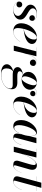

<svg xmlns="http://www.w3.org/2000/svg" viewBox="1501 -2101 860 3902"><g transform="rotate(90 1931.0 -150.0)"><path d="M378.5 -132C378.5 -271.5 149.5 -286 149.5 -387.5C149.5 -439.5 208 -467.5 260.5 -467.5C330.5 -467.5 377.5 -438.5 394.5 -404C385 -419 367.5 -428.5 346 -428.5C312 -428.5 289 -404.5 289 -374C289 -336.5 317.5 -316 348.5 -316C377 -316 403.5 -335.5 403.5 -375C403.5 -419.5 354.5 -470.5 254 -470.5C147.5 -470.5 75 -413.5 75 -338.5C75 -215 303 -193.5 303 -84.5C303 -24.5 235.5 7.5 181.5 7.5C102.5 7.5 26.5 -26.5 15 -90.5C22 -67.5 45 -56 71.5 -55.5C102.5 -56 130.5 -75.5 130.5 -112C130.5 -148 106.5 -172 72.5 -172C35 -172 11.5 -143 11.5 -108C11.5 -33.5 91.5 10 187 10C288.5 10 378.5 -44.5 378.5 -132Z M550.5 -85C550.5 -118 556.5 -158.5 566.5 -200.5C733 -212.5 873.5 -268.5 873.5 -370C873.5 -426.5 825 -470 742 -470C579 -470 452.5 -309 452.5 -150C452.5 -57.5 506 10 608.5 10C712.5 10 784 -56 827 -129L825.5 -130C777 -49.5 704 6 621.5 6C580 6 550.5 -15 550.5 -85ZM746 -467.5C774.5 -467.5 783 -440 783 -413C783 -307 697 -216.5 567 -202.5C598.5 -328.5 669.5 -467.5 746 -467.5Z M1023 -458 907.5 0H1011.5L1058.5 -194.5C1089.5 -311.5 1143 -467.5 1238.5 -467.5C1279.5 -467.5 1307.5 -445.5 1315.5 -415C1307 -437 1283 -451 1256 -451C1216.5 -451 1190.5 -426.5 1190.5 -392.5C1190.5 -355 1217.5 -327.5 1256 -327.5C1295 -327.5 1320 -358.5 1320 -397C1320 -438 1288 -469.5 1238.5 -469.5C1156.5 -469.5 1104.5 -356.5 1072 -250L1123 -460H943.5V-458Z M1597 -160C1707.5 -160 1803.5 -233 1803.5 -328.5C1803.5 -362 1793 -391 1775 -414C1800.5 -447.5 1827 -463 1862 -463C1897.5 -463 1926.5 -442 1932.5 -406.5C1925.5 -427.5 1904 -439 1882 -439C1853 -439 1827 -419 1827 -385.5C1827 -353.5 1852 -333.5 1881 -333.5C1914.5 -333.5 1935.5 -359.5 1935.5 -392C1935.5 -437.5 1902.5 -465 1862 -465C1826 -465 1798.5 -449 1773.5 -416C1745.5 -450 1700.5 -469.5 1647 -469.5C1537 -469.5 1440.5 -392 1440.5 -296.5C1440.5 -247.5 1463 -209.5 1499 -186C1412.5 -178.5 1343.5 -138.5 1343.5 -76.5C1343.5 -35 1373.5 -3.5 1422 11.5C1359 25.5 1285.5 77 1285.5 139C1285.5 208 1346 260 1488 260C1631.5 260 1793.5 188 1793.5 42C1793.5 -43 1735 -72.5 1656 -72.5C1627.5 -72.5 1560 -71.5 1525 -71.5C1477 -71.5 1428 -80.5 1428 -122C1428 -148 1451 -177 1501.5 -184.5C1527.5 -168.5 1560.5 -160 1597 -160ZM1581 -163.5C1546.5 -163.5 1531 -191 1531 -226.5C1531 -301.5 1604.5 -466 1663.5 -466C1698 -466 1713 -439.5 1713 -404C1713 -329 1640 -163.5 1581 -163.5ZM1370 144.5C1370 83.5 1396.5 32.5 1433 14.5C1451.5 19 1472 21.5 1494.5 21.5H1705C1753.5 21.5 1780 39 1780 75.5C1780 168 1656.5 256 1492.5 256C1408 256 1370 216 1370 144.5Z M2041.5 -85C2041.5 -118 2047.5 -158.5 2057.5 -200.5C2224 -212.5 2364.5 -268.5 2364.5 -370C2364.5 -426.5 2316 -470 2233 -470C2070 -470 1943.5 -309 1943.5 -150C1943.5 -57.5 1997 10 2099.5 10C2203.5 10 2275 -56 2318 -129L2316.5 -130C2268 -49.5 2195 6 2112.5 6C2071 6 2041.5 -15 2041.5 -85ZM2237 -467.5C2265.5 -467.5 2274 -440 2274 -413C2274 -307 2188 -216.5 2058 -202.5C2089.5 -328.5 2160.5 -467.5 2237 -467.5Z M2746.5 -337C2746.5 -405 2734 -470 2666 -470C2545.5 -470 2420 -305.5 2420 -152.5C2420 -51.5 2457 10 2548 10C2621 10 2676.5 -69.5 2710 -158.5V-158L2697 -91.5C2695.5 -84.5 2694.5 -75 2694.5 -62.5C2694.5 -20 2717.5 10 2770 10C2843 10 2884 -43.5 2928.5 -156L2927 -156.5C2879 -36 2837 1 2792 1C2780 1 2775 -6 2775 -16C2775 -20.5 2775.5 -26 2777 -31.5L2891 -460H2781.5L2745 -309.5C2746 -319 2746.5 -328.5 2746.5 -337ZM2744.5 -338C2744.5 -210.5 2664 -9 2578.5 -9C2544 -9 2522.5 -41 2522.5 -108C2522.5 -231.5 2610 -453.5 2687.5 -453.5C2732 -453.5 2744.5 -403 2744.5 -338Z M3073 -458 2960.5 0H3067L3104 -148.5C3147 -302.5 3246.5 -449 3301 -449C3346.5 -449 3337 -390.5 3314.5 -313L3251.5 -99.5C3248 -88.5 3245 -75 3245 -60.5C3245 -15 3273 10 3326 10C3399.5 10 3446 -38 3492 -156L3490.5 -156.5C3449 -50 3407 -3 3356 -3C3343.5 -3 3339.5 -10 3339.5 -21C3339.5 -26 3340.5 -33.5 3342.5 -39.5L3422.5 -319.5C3446 -402.5 3422.5 -469.5 3338.5 -469.5C3244.5 -469.5 3152.5 -305.5 3111 -177.5L3181 -460H3001V-458Z M3842 -163 3840 -163.5C3791.5 -42 3733.5 4.5 3676.5 4.5C3659.5 4.5 3650.5 -1.5 3650.5 -12C3650.5 -21 3653 -30.5 3655 -37.5L3769.5 -458H3861.5V-460H3770L3797.5 -560H3692.5L3665.5 -460H3566.5V-458H3665L3573.5 -116.5C3568 -96.5 3563 -73.5 3563 -60.5C3563 -25 3589.5 10 3659 10C3743 10 3796.5 -50.5 3842 -163Z"/></g></svg>

Font: Bodoni* 96pt Medium
Style: Italic
Weight: 500
Italic angle: -13°
Version: Version 2.3